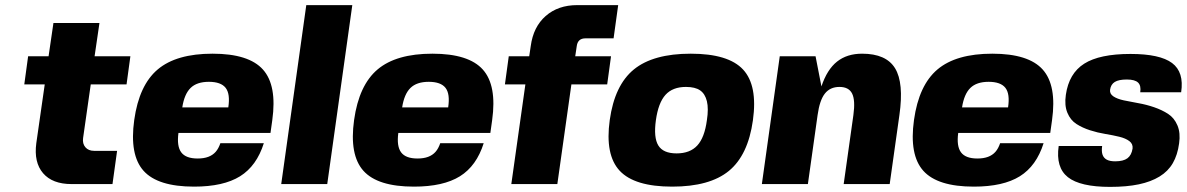

<svg xmlns="http://www.w3.org/2000/svg" viewBox="-20 -720 4642 751"><path d="M305 -180Q302 -158 314 -144Q326 -130 348 -130H438L420 0H260Q185 0 148.5 -42.5Q112 -85 122 -160L155 -390H75L90 -500H170L189 -630H369L350 -500H490L475 -390H335Z M678 -200Q671 -148 689 -124Q707 -100 753 -100Q777 -100 794.5 -106.5Q812 -113 823.5 -126Q835 -139 842 -160H1012Q984 -71 919 -30.5Q854 10 739 10Q597 10 541.5 -52Q486 -114 505 -250.5Q524 -387 597 -448.5Q670 -510 811.5 -510Q953 -510 1008.5 -448Q1064 -386 1045 -250L1038 -200ZM693 -300H873Q881 -353 862.5 -376.5Q844 -400 797 -400Q750 -400 725.5 -376Q701 -352 693 -300Z M1358 -700 1260 0H1080L1178 -700Z M1538 -200Q1531 -148 1549 -124Q1567 -100 1613 -100Q1637 -100 1654.5 -106.5Q1672 -113 1683.5 -126Q1695 -139 1702 -160H1872Q1844 -71 1779 -30.5Q1714 10 1599 10Q1457 10 1401.5 -52Q1346 -114 1365 -250.5Q1384 -387 1457 -448.5Q1530 -510 1671.5 -510Q1813 -510 1868.5 -448Q1924 -386 1905 -250L1898 -200ZM1553 -300H1733Q1741 -353 1722.5 -376.5Q1704 -400 1657 -400Q1610 -400 1585.5 -376Q1561 -352 1553 -300Z M2270 -570Q2240 -570 2236 -540L2230 -500H2370L2355 -390H2215L2160 0H1980L2035 -390H1955L1970 -500H2050L2056 -540Q2066 -615 2114.5 -657.5Q2163 -700 2238 -700H2398L2380 -570Z M2459.5 -448.5Q2535 -510 2682 -510Q2829 -510 2886.5 -448Q2944 -386 2925 -249.5Q2906 -113 2831 -51.5Q2756 10 2609 10Q2462 10 2404 -52Q2346 -114 2365 -250.5Q2384 -387 2459.5 -448.5ZM2745 -250Q2752 -295 2745 -324Q2738 -353 2718.5 -366.5Q2699 -380 2663 -380Q2611 -380 2583 -349Q2555 -318 2545.5 -250Q2536 -182 2555 -151Q2574 -120 2626.5 -120Q2679 -120 2707.5 -151Q2736 -182 2745 -250Z M3170 -500 3193 -382Q3215 -448 3254 -479Q3293 -510 3352 -510Q3446 -510 3481 -453Q3516 -396 3498 -270L3460 0H3280L3318 -270Q3326 -328 3313 -354Q3300 -380 3263.5 -380Q3227 -380 3206.5 -354Q3186 -328 3178 -270L3140 0H2960L3030 -500Z M3728 -200Q3721 -148 3739 -124Q3757 -100 3803 -100Q3827 -100 3844.5 -106.5Q3862 -113 3873.5 -126Q3885 -139 3892 -160H4062Q4034 -71 3969 -30.5Q3904 10 3789 10Q3647 10 3591.5 -52Q3536 -114 3555 -250.5Q3574 -387 3647 -448.5Q3720 -510 3861.5 -510Q4003 -510 4058.5 -448Q4114 -386 4095 -250L4088 -200ZM3743 -300H3923Q3931 -353 3912.5 -376.5Q3894 -400 3847 -400Q3800 -400 3775.5 -376Q3751 -352 3743 -300Z M4322 -369Q4320 -353 4335 -343Q4350 -333 4375.5 -327.5Q4401 -322 4432.5 -316.5Q4464 -311 4494.5 -300.5Q4525 -290 4549 -274.5Q4573 -259 4585.5 -229.5Q4598 -200 4592 -159Q4586 -114 4567.5 -82Q4549 -50 4515.5 -29.5Q4482 -9 4434.5 1Q4387 11 4322 11Q4205 11 4157 -27Q4109 -65 4121 -149H4291Q4288 -128 4292.5 -115Q4297 -102 4309 -95.5Q4321 -89 4342 -89Q4374 -89 4390 -101Q4406 -113 4410 -139Q4412 -157 4397.5 -168Q4383 -179 4358.5 -185Q4334 -191 4303.5 -196Q4273 -201 4243.5 -210.5Q4214 -220 4190.5 -235Q4167 -250 4155 -279Q4143 -308 4149 -349Q4161 -433 4221 -471Q4281 -509 4402 -509Q4517 -509 4564.5 -473.5Q4612 -438 4600 -359H4440Q4444 -385 4431.5 -397Q4419 -409 4387.5 -409Q4356 -409 4340.5 -399.5Q4325 -390 4322 -369Z"/></svg>

Font: Fivo Sans Modern Heavy
Style: Regular
Weight: 900
Designer: Alexander Slobzheninov
Foundry: Alexander Slobzheninov
Version: 1.0